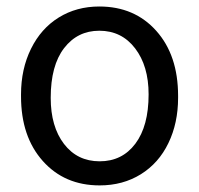

<svg xmlns="http://www.w3.org/2000/svg" viewBox="-20 -558 610 588"><path d="M44.4 -269Q44.4 -346.7 75 -408.7Q105.5 -470.7 159.9 -504.4Q214.4 -538.1 284.2 -538.1Q392.1 -538.1 458.7 -463.4Q525.4 -388.7 525.4 -264.6V-258.3Q525.4 -181.2 495.8 -119.9Q466.3 -58.6 411.4 -24.4Q356.4 9.8 285.2 9.8Q177.7 9.8 111.1 -64.9Q44.4 -139.6 44.4 -262.7ZM135.3 -258.3Q135.3 -170.4 176 -117.2Q216.8 -64 285.2 -64Q354 -64 394.5 -117.9Q435.1 -171.9 435.1 -269Q435.1 -356 393.8 -409.9Q352.5 -463.9 284.2 -463.9Q217.3 -463.9 176.3 -410.6Q135.3 -357.4 135.3 -258.3Z"/></svg>

Font: Vazir
Style: Regular
Weight: 400
Designer: Saber Rastikerdar
Foundry: Saber Rastikerdar
Version: Version 30.0.0